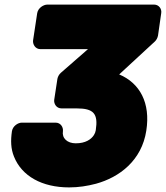

<svg xmlns="http://www.w3.org/2000/svg" viewBox="-20 -768 722 836"><path d="M254 -197C256 -213 245 -234 222 -234H75C59 -234 36 -220 32 -197C26 -156 27 -120 41 -86C75 -1 163 48 281 48C322 48 360 42 398 32C500 4 597 -69 617 -199C636 -320 589 -406 499 -444L655 -588C661 -594 666 -603 668 -613L682 -711C685 -729 672 -748 651 -748H186C170 -748 146 -734 142 -711L124 -592C122 -576 133 -554 156 -554H363L245 -451C238 -445 232 -435 230 -425L216 -333C214 -317 225 -296 248 -296H314C388 -296 408 -273 397 -201C396 -194 393 -186 389 -180C377 -161 352 -144 310 -144C273 -144 249 -166 254 -197Z"/></svg>

Font: Asimov Print
Style: EIt
Weight: 500
Designer: Google
Version: Version 2.000980; 2014